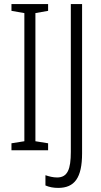

<svg xmlns="http://www.w3.org/2000/svg" viewBox="-20 -734 495 938"><path d="M215 0V-34L153 -44V-670L215 -681V-714H36V-681L99 -670V-44L36 -34V0ZM264 184C344 184 381 135 381 15V-714H326V8C326 93 310 133 259 133C239 133 220 128 202 122V172C220 180 241 184 264 184Z"/></svg>

Font: Noto Sans Lao Looped ExtraCondensed Light
Style: Regular
Weight: 300
Width: 2
Designer: Mark Frömberg, Ben Mitchell
Foundry: The Fontpad Ltd
Version: Version 1.002